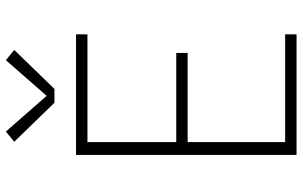

<svg xmlns="http://www.w3.org/2000/svg" viewBox="-204 -804 1009 640"><g transform="rotate(-90 300.0 -484.5)"><path d="M103 0V-735H505V-697H146V-401H443V-363H146V-38H505V0ZM277 -807 147 -941 181 -969 300 -833 419 -969 453 -941 323 -807Z"/></g></svg>

Font: Iosevka SS04 XLt Ex
Style: Regular
Weight: 200
Width: 7
Monospace: yes
Designer: Belleve Invis
Foundry: Belleve Invis
Version: Version 19.0.0; ttfautohint (v1.8.4)